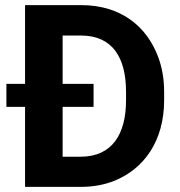

<svg xmlns="http://www.w3.org/2000/svg" viewBox="-20 -731 704 751"><path d="M78 0H295C344 0 388 -8 428 -24C543 -71 622 -179 622 -339V-371C622 -422 614 -468 598 -510C554 -626 455 -711 297 -711H78V-403H5V-313H78ZM473 -372V-339C473 -208 420 -118 295 -118H225V-313H346V-403H225V-592H297C422 -592 473 -503 473 -372Z"/></svg>

Font: Asimov
Style: Regular
Weight: 500
Designer: Google
Version: Version 2.000980; 2014